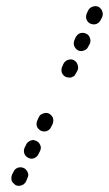

<svg xmlns="http://www.w3.org/2000/svg" viewBox="-20 -586 354 624"><path d="M18 2Q20 6 24 10Q27 13 31 16Q36 18 41 18Q46 18 51 16Q55 15 59 11Q63 8 65 3L69 -7Q71 -11 72 -16Q72 -21 70 -26Q68 -31 65 -34Q62 -38 57 -40Q48 -44 38 -41Q28 -37 24 -28L19 -18Q17 -13 17 -8Q17 -3 18 2ZM72 -73Q82 -68 91 -72Q101 -76 105 -85L110 -95Q115 -105 111 -114Q107 -124 98 -128Q93 -130 89 -131Q84 -131 79 -129Q74 -127 71 -124Q67 -121 65 -116L60 -106Q56 -97 59 -87Q63 -77 72 -73ZM113 -161Q123 -157 132 -160Q142 -164 146 -173L151 -183Q155 -193 152 -203Q148 -212 139 -217Q130 -221 120 -217Q110 -214 106 -205L101 -194Q97 -185 100 -175Q104 -166 113 -161ZM194 -336Q199 -334 204 -334Q209 -333 213 -335Q218 -337 222 -340Q225 -344 227 -348L232 -357Q236 -367 232 -376Q229 -386 219 -391Q215 -393 210 -393Q205 -393 200 -391Q196 -390 192 -386Q188 -383 186 -378L182 -369Q178 -360 181 -350Q185 -340 194 -336ZM234 -422Q244 -418 253 -422Q263 -425 267 -435L272 -444Q276 -453 272 -463Q269 -473 259 -477Q250 -481 240 -478Q231 -474 226 -465L222 -456Q218 -446 221 -437Q225 -427 234 -422ZM274 -509Q284 -505 293 -508Q303 -512 307 -521L312 -530Q314 -535 314 -540Q314 -545 312 -550Q311 -554 307 -558Q304 -562 300 -564Q290 -568 280 -564Q271 -561 266 -551L262 -542Q258 -533 261 -523Q265 -513 274 -509Z"/></svg>

Font: FRB American Cursive Guidelines Arrows Dotted Black
Style: Bold Italic
Weight: 900
Italic angle: -25°
Version: Version 2.0;Modular Font Editor K font №1